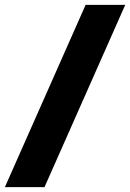

<svg xmlns="http://www.w3.org/2000/svg" viewBox="-40 -765 532 785"><path d="M-20 0 310 -745H472L142 0Z"/></svg>

Font: Plus Jakarta Display
Style: Bold
Weight: 700
Designer: Gumpita Rahayu
Foundry: Tokotype Studio
Version: Version 1.000;hotconv 1.0.109;makeotfexe 2.5.65596